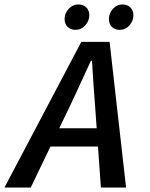

<svg xmlns="http://www.w3.org/2000/svg" viewBox="-53 -842 673 862"><path d="M-33 0 312 -654H439L513 0H400L374 -365Q370 -415 366.5 -466Q363 -517 360 -569H355Q331 -518 308.5 -468Q286 -418 261 -366L85 0ZM128 -184 148 -266H442L424 -184ZM286 -708Q265 -708 251 -721Q237 -734 237 -757Q237 -782 255 -802Q273 -822 299 -822Q320 -822 334 -809Q348 -796 348 -773Q348 -749 330 -728.5Q312 -708 286 -708ZM484 -708Q463 -708 449.5 -721Q436 -734 436 -757Q436 -782 453.5 -802Q471 -822 498 -822Q518 -822 532 -809Q546 -796 546 -773Q546 -749 528.5 -728.5Q511 -708 484 -708Z"/></svg>

Font: Source Code Pro ExtraLight SemiBold
Style: Italic
Weight: 600
Italic angle: -11°
Monospace: yes
Version: Version 1.016;hotconv 1.0.116;makeotfexe 2.5.65601